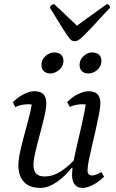

<svg xmlns="http://www.w3.org/2000/svg" viewBox="-20 -909 567 941"><path d="M177 12Q140 12 116.5 -2Q93 -16 81.5 -41Q70 -66 70 -98Q70 -127 80 -171.5Q90 -216 103.5 -264.5Q117 -313 127 -354.5Q137 -396 137 -420L150 -392Q145 -395 137 -396.5Q129 -398 118 -398Q103 -398 87 -395Q71 -392 55 -384L43 -408Q69 -434 97.5 -448Q126 -462 148 -462Q179 -462 193 -447Q207 -432 207 -403Q207 -379 197.5 -338Q188 -297 175.5 -251Q163 -205 153.5 -164.5Q144 -124 144 -100Q144 -72 157.5 -58Q171 -44 200 -44Q235 -44 270.5 -64.5Q306 -85 343 -124L357 -87H332Q295 -41 255 -14.5Q215 12 177 12ZM384 12Q359 12 346 -5Q333 -22 333 -54Q333 -76 339.5 -112Q346 -148 356 -191Q366 -234 376 -277.5Q386 -321 393.5 -358.5Q401 -396 402 -420L416 -392Q411 -395 403 -396.5Q395 -398 383 -398Q369 -398 353 -395Q337 -392 322 -385L309 -409Q334 -434 363 -448Q392 -462 414 -462Q444 -462 458 -447Q472 -432 472 -403Q472 -384 465.5 -350.5Q459 -317 450 -277Q441 -237 431.5 -197Q422 -157 415.5 -124.5Q409 -92 409 -74Q409 -49 431 -49Q441 -49 452.5 -53.5Q464 -58 477 -66L490 -43Q473 -26 454 -13.5Q435 -1 417 5.5Q399 12 384 12ZM414 -549Q392 -549 381 -560.5Q370 -572 370 -590Q370 -609 380 -623Q390 -637 404 -644.5Q418 -652 430 -652Q453 -652 465 -641Q477 -630 477 -611Q477 -592 467 -578Q457 -564 442.5 -556.5Q428 -549 414 -549ZM227 -549Q206 -549 194.5 -560.5Q183 -572 183 -591Q183 -609 193 -623Q203 -637 217.5 -644.5Q232 -652 244 -652Q267 -652 279 -641Q291 -630 291 -611Q291 -593 281 -579Q271 -565 256 -557Q241 -549 227 -549ZM346 -707Q338 -707 331 -711Q324 -715 313 -730.5Q302 -746 281 -779.5Q260 -813 225 -871Q225 -878 232 -883.5Q239 -889 245 -889Q276 -861 300 -837.5Q324 -814 339.5 -800Q355 -786 357 -783Q366 -790 385 -803.5Q404 -817 426 -833Q448 -849 469 -864Q490 -879 504 -889Q510 -889 514.5 -883.5Q519 -878 519 -871Q465 -813 434 -779.5Q403 -746 386.5 -730.5Q370 -715 362 -711Q354 -707 346 -707Z"/></svg>

Font: Petrona
Style: Italic
Weight: 400
Italic angle: -9°
Designer: Ringo R. Seeber
Foundry: Ringo R. Seeber
Version: Version 2.001; ttfautohint (v1.8.3)